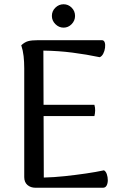

<svg xmlns="http://www.w3.org/2000/svg" viewBox="-20 -883 580 903"><path d="M147 0Q124 0 109 -13Q94 -26 94 -50V-562Q94 -592 91 -619Q88 -646 80 -670Q96 -685 112.5 -689.5Q129 -694 159 -694H459Q469 -694 472.5 -683.5Q476 -673 474 -658Q472 -643 465.5 -630.5Q459 -618 449 -614Q387 -627 321 -635.5Q255 -644 184 -645L186 -48Q233 -49 284.5 -54.5Q336 -60 384 -67Q432 -74 469 -82Q478 -77 482.5 -63.5Q487 -50 487 -35.5Q487 -21 481.5 -10.5Q476 0 464 0ZM168 -337V-390H424Q428 -376 427.5 -362.5Q427 -349 424 -337ZM279 -753Q257 -753 240.5 -769.5Q224 -786 224 -808Q224 -831 240.5 -847Q257 -863 279 -863Q301 -863 317 -847Q333 -831 333 -808Q333 -786 317 -769.5Q301 -753 279 -753Z"/></svg>

Font: Arima Medium
Style: Regular
Weight: 500
Designer: Joana Correia and Natanael Gama
Foundry: NDISCOVER
Version: Version 1.101;gftools[0.9.23]